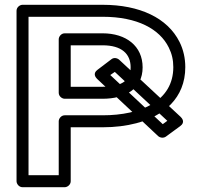

<svg xmlns="http://www.w3.org/2000/svg" viewBox="-20 -756 827 801"><path d="M678 -252 659 -238 440 -443 459 -456ZM732 -230C754 -246 739 -263 734 -268L477 -507C469 -514 455 -517 445 -509L387 -465C365 -449 380 -432 385 -427L640 -188C648 -181 662 -179 672 -186ZM408 -275H250C235 -275 225 -261 225 -250V-25H99V-686H408C553 -686 646 -635 684 -558C697 -532 703 -506 703 -476C703 -335 569 -275 408 -275ZM275 -225H408C460 -225 507 -231 549 -242C662 -272 753 -346 753 -476C753 -513 745 -549 729 -581C679 -681 563 -736 408 -736H74C63 -736 49 -726 49 -711V0C49 11 59 25 74 25H250C261 25 275 15 275 0ZM575 -475C575 -564 506 -617 408 -617H250C235 -617 225 -603 225 -592V-369C225 -354 239 -344 250 -344H408C501 -344 575 -384 575 -475ZM525 -475C525 -422 490 -394 408 -394H275V-567H408C488 -567 525 -531 525 -475Z"/></svg>

Font: Asimov
Style: XWidOu
Weight: 500
Designer: Google
Version: Version 2.000980; 2014